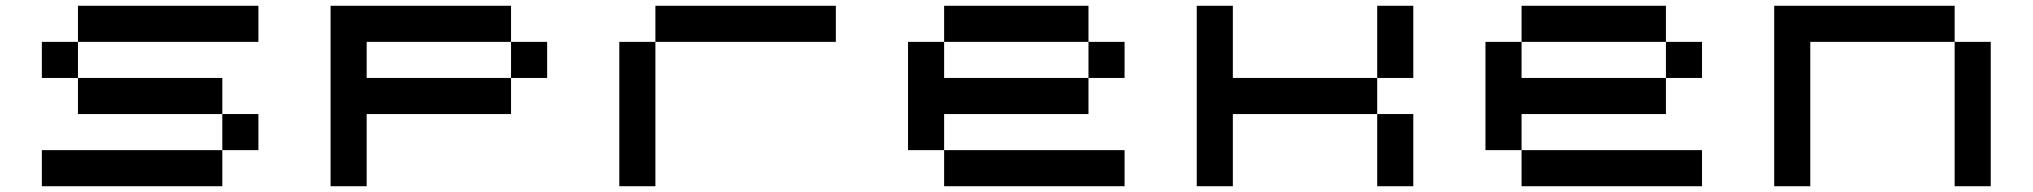

<svg xmlns="http://www.w3.org/2000/svg" viewBox="-20 -770 7040 665"><path d="M125 -125V-250H875V-375H250V-750H875V-625H125V-500H750V-125Z M1875 -625H1250V-500H1875ZM1125 -125V-750H1750V-375H1250V-125Z M2125 -125V-625H2875V-750H2250V-125Z M3750 -750H3250V-375H3750ZM3875 -500H3250V-125H3875V-250H3125V-625H3875Z M4125 -125V-750H4250V-500H4875V-750H4750V-125H4875V-375H4250V-125Z M5750 -750H5250V-375H5750ZM5875 -500H5250V-125H5875V-250H5125V-625H5875Z M6750 -125H6875V-625H6250V-125H6125V-750H6750Z"/></svg>

Font: Picon
Style: Regular
Weight: 400
Designer: yne
Foundry: yne
Version: Version 21.02.27; git-deadbeef-release